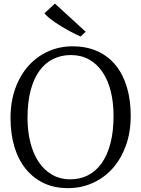

<svg xmlns="http://www.w3.org/2000/svg" viewBox="-20 -1000 759 1032"><path d="M413.1 -803.7Q401.4 -808.6 385 -816.7Q368.7 -824.7 349.9 -835Q331.1 -845.2 311.3 -857.2Q291.5 -869.1 273.9 -881.3Q256.3 -893.6 241.7 -905.8Q227.1 -918 218.8 -928.7L274.9 -980.5H275.4L440.4 -829.6L413.6 -803.7ZM358.4 -36.1Q409.7 -36.1 452.4 -57.6Q495.1 -79.1 525.9 -122.1Q556.6 -165 573.5 -229Q590.3 -293 590.3 -377.9Q590.3 -449.7 575.2 -509.8Q560.1 -569.8 530.8 -613Q501.5 -656.2 458.7 -680.2Q416 -704.1 361.3 -704.1Q309.1 -704.1 266.1 -683.1Q223.1 -662.1 192.4 -620.1Q161.6 -578.1 144.8 -514.6Q127.9 -451.2 127.9 -366.2Q127.9 -294.4 143.3 -233.9Q158.7 -173.3 188 -129.4Q217.3 -85.4 260.3 -60.8Q303.2 -36.1 358.4 -36.1ZM352.5 11.2Q348.6 11.2 344.7 11.2Q273.4 11.2 217.8 -14.6Q159.2 -42 118.7 -91.8Q78.1 -141.6 57.4 -211.4Q36.6 -281.2 36.6 -365.7Q36.6 -454.1 62.5 -525.4Q88.4 -596.7 133.5 -646.7Q178.7 -696.8 239.3 -723.9Q299.8 -751 369.6 -751Q445.8 -751 504.2 -724.4Q562.5 -697.8 602.1 -648.9Q641.6 -600.1 662.1 -531.2Q682.6 -462.4 682.6 -378.4Q682.6 -290 657 -218.5Q631.3 -147 586.7 -96.4Q542 -45.9 481.9 -18.1Q421.9 9.8 352.5 11.2Z"/></svg>

Font: MerriweatherLight
Style: Regular
Weight: 300
Designer: Eben Sorkin ( sorkintype@gmail.com )
Foundry: Eben Sorkin
Version: Version 1.055; ttfautohint (v1.4.1)